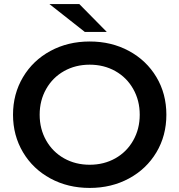

<svg xmlns="http://www.w3.org/2000/svg" viewBox="-20 -914 882 944"><path d="M44 -350Q44 -452 93 -534.5Q142 -617 228 -663.5Q314 -710 421 -710Q528 -710 614 -663.5Q700 -617 749 -535Q798 -453 798 -350Q798 -247 749 -165Q700 -83 614 -36.5Q528 10 421 10Q314 10 228 -36.5Q142 -83 93 -165.5Q44 -248 44 -350ZM667 -350Q667 -420 635 -476.5Q603 -533 547 -564.5Q491 -596 421 -596Q351 -596 295 -564.5Q239 -533 207 -476.5Q175 -420 175 -350Q175 -280 207 -223.5Q239 -167 295 -135.5Q351 -104 421 -104Q491 -104 547 -135.5Q603 -167 635 -223.5Q667 -280 667 -350ZM223 -894H370L505 -757H397Z"/></svg>

Font: APTA Sans SemiBold
Style: Bold
Weight: 600
Version: Version 7.200